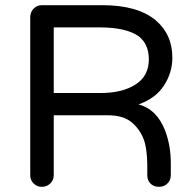

<svg xmlns="http://www.w3.org/2000/svg" viewBox="-20 -718 752 743"><path d="M641 -40Q641 -21 628 -8Q615 5 595 5Q575 5 562.5 -7.5Q550 -20 550 -40V-70Q550 -151 532 -189Q514 -227 483 -249.5Q452 -272 395 -272H188V-40Q188 -21 174.5 -8Q161 5 142 5Q123 5 110 -8Q97 -21 97 -40V-652Q97 -671 110 -684.5Q123 -698 142 -698H375Q512 -698 582 -640Q647 -585 647 -495Q647 -437 614.5 -387Q582 -337 516 -314Q588 -295 620 -210Q641 -153 641 -86ZM369 -358Q453 -358 504.5 -391Q556 -424 556 -488Q556 -548 516 -578Q468 -612 364 -612H188V-358Z"/></svg>

Font: Varela Round
Style: Regular
Weight: 400
Designer: Joe Prince
Foundry: Joe Prince
Version: Version 1.000